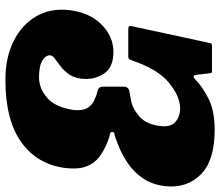

<svg xmlns="http://www.w3.org/2000/svg" viewBox="-72 -733 815 711"><g transform="rotate(90 335.5 -377.5)"><path d="M17.5 -226.5Q26.5 -302 70.8 -346Q115 -390 172.5 -390Q230 -390 253.2 -354.2Q276.5 -318.5 271.5 -272Q268 -243.5 254.8 -225Q241.5 -206.5 225.8 -194.5Q210 -182.5 198 -173.8Q186 -165 185 -156.5Q183.5 -140 203.8 -127.2Q224 -114.5 266.5 -114.5Q307 -114.5 342.2 -144.5Q377.5 -174.5 387.5 -245Q390.5 -278.5 377.8 -297Q365 -315.5 340.5 -323.5Q331 -328.5 322 -329.8Q313 -331 307 -335.5Q301 -340 301 -353.5V-427.5Q301 -446 318.2 -449Q335.5 -452 352.5 -455.5Q381.5 -460.5 411.2 -486Q441 -511.5 447 -566Q451 -603 431 -620Q411 -637 381.5 -637Q337 -637 286.8 -596Q236.5 -555 204 -459.5Q201 -452 199.2 -448.5Q197.5 -445 188 -445H90Q81 -445 78 -447.5Q75 -450 77 -458L139 -745.5Q140 -751.5 141.8 -753.2Q143.5 -755 150 -755H242Q249 -755 249.8 -753.2Q250.5 -751.5 251.5 -746L256.5 -702Q257.5 -688 262 -687Q266.5 -686 275 -694Q302.5 -721 347.2 -743Q392 -765 461 -765Q574 -765 625.8 -713.8Q677.5 -662.5 669.5 -583.5Q664.5 -536 641.8 -501.5Q619 -467 585.5 -444Q552 -421 514 -406.5Q484 -394.5 476.5 -394Q469 -393.5 468.5 -385Q467.5 -379 479.2 -376.5Q491 -374 506 -368Q537.5 -355.5 561.2 -337.5Q585 -319.5 596.2 -290.2Q607.5 -261 602.5 -215Q590.5 -110 508.2 -50Q426 10 275 10Q193 10 132 -20.5Q71 -51 40.2 -104.5Q9.5 -158 17.5 -226.5Z"/></g></svg>

Font: Besley* Narrow Fatface
Style: Italic
Weight: 900
Width: 4
Italic angle: -13°
Designer: Owen Earl
Foundry: indestructible type*
Version: Version 3.000; ttfautohint (v1.8.3)